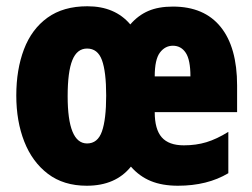

<svg xmlns="http://www.w3.org/2000/svg" viewBox="-20 -583 805 613"><path d="M532 -562Q632 -562 684.5 -497Q737 -432 737 -310V-225H474Q474 -170 496.5 -144.5Q519 -119 567 -119Q606 -119 639 -129Q672 -139 709 -162V-30Q642 10 548 10Q498 10 461.5 -5Q425 -20 398 -51Q349 10 257 10Q183 10 133 -28Q83 -66 57.5 -131Q32 -196 32 -278Q32 -361 56.5 -425.5Q81 -490 131.5 -526.5Q182 -563 259 -563Q347 -563 396 -505Q421 -534 453.5 -548Q486 -562 532 -562ZM532 -437Q507 -437 490.5 -415Q474 -393 474 -339H588Q588 -392 573 -414.5Q558 -437 532 -437ZM258 -428Q226 -428 211 -391Q196 -354 196 -276Q196 -125 258 -125Q292 -125 305.5 -163.5Q319 -202 319 -278Q319 -354 305.5 -391Q292 -428 258 -428Z"/></svg>

Font: Noto Sans Sinhala ExtraCondensed Black
Style: Regular
Weight: 900
Width: 2
Designer: Jelle Bosma - Monotype Design Team
Foundry: Monotype Imaging Inc.
Version: Version 2.006; ttfautohint (v1.8.4.7-5d5b)